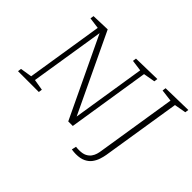

<svg xmlns="http://www.w3.org/2000/svg" viewBox="-157 -999 1435 1435"><g transform="rotate(45 561.0 -281.0)"><path d="M574 -690 795 -695 791 -667 690 -649 700 -660 596 0H548L242 -643L249 -644L152 -34L146 -44L241 -28L237 0H17L21 -28L122 -44L112 -34L211 -660L218 -649L121 -662L125 -690L270 -695L571 -61L565 -60L660 -661L667 -649L570 -662ZM887 -690 1122 -695 1118 -667 1017 -649 1027 -660 926 -24Q922 0 913 27.5Q904 55 886.5 79Q869 103 838.5 118Q808 133 761 133Q740 133 715 129L723 93Q731 94 739 94.5Q747 95 757 95Q795 95 817.5 83.5Q840 72 852.5 54.5Q865 37 870.5 18Q876 -1 878 -16L980 -660L989 -649L883 -662Z"/></g></svg>

Font: Bitter Thin Light
Style: Italic
Weight: 300
Italic angle: -9°
Version: Version 2.002